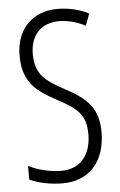

<svg xmlns="http://www.w3.org/2000/svg" viewBox="-53 -762 507 809"><g transform="rotate(-5 200.5 -357.0)"><path d="M361 -191C361 -294 312 -337 220 -386C144 -427 101 -457 101 -543C101 -621 145 -672 223 -672C255 -672 295 -664 334 -643L353 -693C321 -710 273 -724 222 -724C118 -725 44 -655 45 -541C45 -427 104 -387 185 -343C270 -298 305 -269 305 -187C305 -103 262 -43 178 -43C134 -43 80 -55 40 -76V-18C81 1 132 10 180 10C292 10 361 -67 361 -191Z"/></g></svg>

Font: Noto Sans Devanagari UI ExtraCondensed Light
Style: Regular
Weight: 300
Width: 2
Designer: Jelle Bosma - Monotype Design Team
Foundry: Monotype Imaging Inc.
Version: Version 2.004